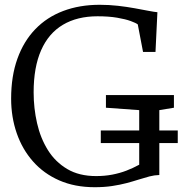

<svg xmlns="http://www.w3.org/2000/svg" viewBox="-20 -771 762 802"><path d="M375.5 11Q292.5 11 227.5 -17.5Q162.5 -46 117.8 -96.8Q73 -147.5 49.8 -214.8Q26.5 -282 26.5 -359Q26.5 -453 52.8 -526Q79 -599 127.5 -649.2Q176 -699.5 244.2 -725.2Q312.5 -751 396.5 -751Q435 -751 472.5 -746.8Q510 -742.5 542.8 -736.5Q575.5 -730.5 600.2 -725.8Q625 -721 637.5 -720L629.5 -554H577.5L555.5 -669Q548 -675 526.2 -683Q504.5 -691 469.5 -697Q434.5 -703 387.5 -703Q302.5 -703 242.8 -667.5Q183 -632 151.8 -561.2Q120.5 -490.5 120.5 -385Q120.5 -319 134.8 -256.5Q149 -194 180 -144.2Q211 -94.5 260.8 -65Q310.5 -35.5 381.5 -35.5Q417 -35.5 448.5 -41.5Q480 -47.5 508 -58.2Q536 -69 561.5 -83V-311L422.5 -321V-374H706.5V-321L645.5 -311V-40Q625 -39.5 604 -34Q583 -28.5 559.5 -21Q536 -13.5 508.8 -6.2Q481.5 1 448.5 6Q415.5 11 375.5 11ZM401 -173.5V-226H722.5V-173.5Z"/></svg>

Font: Merriweather Light
Style: Regular
Weight: 300
Designer: Eben Sorkin
Foundry: Eben Sorkin
Version: Version 2.100